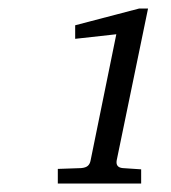

<svg xmlns="http://www.w3.org/2000/svg" viewBox="-20 -812 401 449"><path d="M252.9 -437Q250 -420.4 267.1 -418.9L310.1 -416V-382.8H115.2V-417L169.9 -418.9Q180.7 -419.9 185.5 -424.3Q190.4 -428.7 191.9 -437L252 -731.9L155.8 -721.2V-752.9L305.2 -792H326.2Z"/></svg>

Font: Charis SIL Phon
Style: Italic
Weight: 400
Italic angle: -11°
Foundry: SIL International
Version: Version 5.000